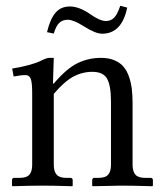

<svg xmlns="http://www.w3.org/2000/svg" viewBox="-20 -642 561 664"><path d="M346.2 -569.3Q363.3 -569.3 374.5 -580.6Q385.7 -591.8 396 -622.1L419.9 -615.7Q401.4 -525.4 333 -525.4Q310.5 -525.4 269.5 -551.3Q233.9 -573.7 214.8 -573.7Q195.8 -573.7 184.6 -562.5Q173.3 -551.3 166 -525.9L142.6 -530.8Q153.3 -576.2 171.9 -597.9Q190.4 -619.6 221.7 -619.6Q254.4 -619.6 293.9 -591.8Q326.2 -569.3 346.2 -569.3ZM363.8 -71.8V-290.5Q363.8 -346.2 350.3 -369.9Q336.9 -393.6 299.3 -393.6Q264.6 -393.6 233.6 -377Q202.6 -360.4 166 -317.4V-71.8Q166 -49.3 175.8 -38.1Q185.5 -26.9 209 -26.9H223.1Q231.4 -26.9 231.4 -18.6V0L229.5 2Q167 0 127 0Q86.4 0 23.4 2L21.5 0V-18.6Q21.5 -26.9 29.3 -26.9H48.3Q72.3 -26.9 81.8 -38.1Q91.3 -49.3 91.3 -71.8V-320.8Q91.3 -358.4 85.9 -370.4Q80.6 -382.3 68.8 -382.3Q51.3 -382.3 27.3 -377.4L22 -404.8Q93.8 -417 125 -433.6Q141.6 -441.9 150.9 -441.9H166L163.1 -353H166Q210.4 -405.3 248.3 -423.6Q286.1 -441.9 329.1 -441.9Q355.5 -441.9 375 -433.8Q394.5 -425.8 406.5 -412.1Q418.5 -398.4 425.8 -377.7Q433.1 -356.9 435.8 -334.7Q438.5 -312.5 438.5 -283.7V-71.8Q438.5 -49.3 448.2 -38.1Q458 -26.9 481.4 -26.9H500.5Q508.8 -26.9 508.8 -18.6V0L506.8 2Q441.4 0 399.4 0L300.8 2L298.8 0V-18.6Q298.8 -26.9 306.6 -26.9H320.8Q344.7 -26.9 354.2 -38.1Q363.8 -49.3 363.8 -71.8Z"/></svg>

Font: Libertinage
Style: l
Weight: 400
Designer: OSP
Foundry: OSP
Version: Version 1.0; 2008; OFL relea